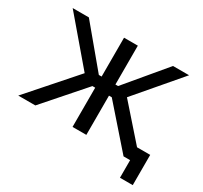

<svg xmlns="http://www.w3.org/2000/svg" viewBox="-168 -940 1391 1314"><g transform="rotate(30 528.0 -283.0)"><path d="M913 -100H1017V139H916V0H868H864L592 -310H570V0H461V-310H439L167 0H32L349 -360L55 -705H183L439 -398H461V-705H570V-398H591L848 -705H975L682 -362Z"/></g></svg>

Font: Manrope Medium
Style: Medium
Weight: 500
Designer: Mikhail Sharanda
Foundry: Mikhail Sharanda
Version: Version 4.000;hotconv 1.0.109;makeotfexe 2.5.65596